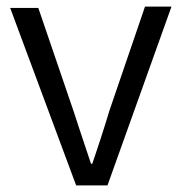

<svg xmlns="http://www.w3.org/2000/svg" viewBox="-20 -560 551 580"><path d="M210 0H304.7L498 -540H418L310.5 -225.6C304.7 -206.1 295.9 -177.7 284.2 -141.6C272.5 -105.5 263.7 -80.1 258.8 -65.4H254.9C226.6 -150.4 209 -202.1 203.1 -221.7L95.7 -536.1H10.7Z"/></svg>

Font: Gen Shin Gothic P Normal
Style: Regular
Weight: 300
Designer: [Source Han Sans]
Ryoko NISHIZUKA  (kana & ideographs); Paul D. Hunt (Latin, Greek & Cyrillic); Wenlong ZHANG  (bopomofo
Version: Version 1.002.20150607